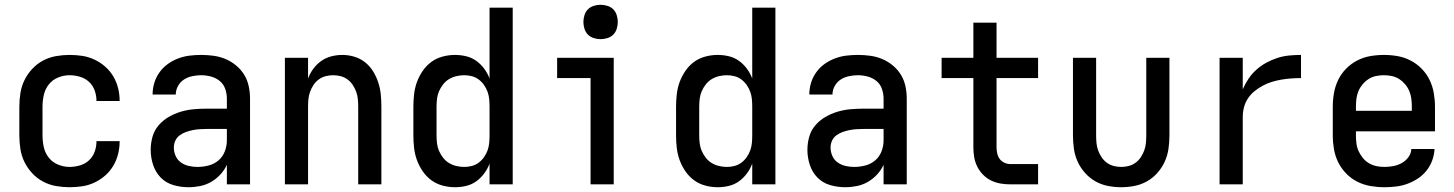

<svg xmlns="http://www.w3.org/2000/svg" viewBox="-20 -772 6090 804"><path d="M271 12Q243 12 214.5 7Q186 2 160.5 -11.5Q135 -25 115 -46.5Q95 -68 82.5 -93.5Q70 -119 65.5 -147.5Q61 -176 61 -205V-325Q61 -354 65.5 -382.5Q70 -411 82.5 -436.5Q95 -462 115 -483.5Q135 -505 160.5 -518.5Q186 -532 214.5 -537Q243 -542 271 -542Q298 -542 324.5 -538Q351 -534 375.5 -522.5Q400 -511 420.5 -493Q441 -475 454.5 -452Q468 -429 474.5 -403Q481 -377 481 -350V-349H384V-350Q384 -372 376.5 -393Q369 -414 353 -429Q337 -444 315 -450.5Q293 -457 271 -457Q247 -457 223.5 -447.5Q200 -438 184.5 -418.5Q169 -399 163.5 -374.5Q158 -350 158 -325V-205Q158 -180 163.5 -155.5Q169 -131 184.5 -111.5Q200 -92 223.5 -82.5Q247 -73 271 -73Q293 -73 315 -79.5Q337 -86 353 -101Q369 -116 376.5 -137Q384 -158 384 -180V-181H481V-180Q481 -153 474.5 -127Q468 -101 454.5 -78Q441 -55 420.5 -37Q400 -19 375.5 -7.5Q351 4 324.5 8Q298 12 271 12Z M769 12Q737 12 706 3Q675 -6 653 -28.5Q631 -51 621 -82Q611 -113 611 -144Q611 -172 618.5 -199Q626 -226 644 -247Q662 -268 686 -282Q710 -296 736.5 -304Q763 -312 790.5 -314.5Q818 -317 845 -317H930V-359Q930 -380 923 -400Q916 -420 900 -433Q884 -446 863.5 -451.5Q843 -457 822 -457Q804 -457 785 -453Q766 -449 750.5 -439Q735 -429 725.5 -412Q716 -395 716 -376H619Q619 -401 626 -424.5Q633 -448 647.5 -468.5Q662 -489 682 -503.5Q702 -518 725.5 -527Q749 -536 773.5 -539Q798 -542 822 -542Q848 -542 874 -538.5Q900 -535 924 -525Q948 -515 968.5 -498Q989 -481 1002.5 -459Q1016 -437 1021.5 -411Q1027 -385 1027 -359V0H930V-82Q920 -60 903 -41.5Q886 -23 864.5 -10.5Q843 2 818.5 7Q794 12 769 12ZM807 -73Q830 -73 853.5 -79Q877 -85 895 -100.5Q913 -116 921.5 -138.5Q930 -161 930 -184V-232H845Q830 -232 815.5 -231Q801 -230 786.5 -227Q772 -224 758 -219Q744 -214 732 -205Q720 -196 714 -182.5Q708 -169 708 -154Q708 -136 715.5 -119Q723 -102 738 -91.5Q753 -81 771 -77Q789 -73 807 -73Z M1173 0V-530H1270V-443Q1278 -465 1292 -484Q1306 -503 1325 -516.5Q1344 -530 1367 -536Q1390 -542 1414 -542Q1439 -542 1464 -534.5Q1489 -527 1509 -511Q1529 -495 1542.5 -473Q1556 -451 1564 -426.5Q1572 -402 1574.5 -376.5Q1577 -351 1577 -325V0H1480V-325Q1480 -341 1478.5 -357Q1477 -373 1471.5 -388Q1466 -403 1457 -416.5Q1448 -430 1435 -439.5Q1422 -449 1406.5 -453Q1391 -457 1375 -457Q1359 -457 1343.5 -453Q1328 -449 1315 -439.5Q1302 -430 1293 -416.5Q1284 -403 1278.5 -388Q1273 -373 1271.5 -357Q1270 -341 1270 -325V0Z M1885 12Q1859 12 1833 5Q1807 -2 1786 -17.5Q1765 -33 1750 -55Q1735 -77 1726 -101.5Q1717 -126 1714 -152.5Q1711 -179 1711 -205V-325Q1711 -351 1714 -377.5Q1717 -404 1726 -428.5Q1735 -453 1750 -475Q1765 -497 1786 -512.5Q1807 -528 1833 -535Q1859 -542 1885 -542Q1909 -542 1932 -536.5Q1955 -531 1974 -517.5Q1993 -504 2007.5 -484.5Q2022 -465 2030 -443V-740H2127V0H2030V-87Q2022 -65 2007.5 -45.5Q1993 -26 1974 -12.5Q1955 1 1932 6.5Q1909 12 1885 12ZM1924 -73Q1940 -73 1955.5 -77Q1971 -81 1984 -90.5Q1997 -100 2006.5 -113.5Q2016 -127 2021.5 -142Q2027 -157 2028.5 -173Q2030 -189 2030 -205V-325Q2030 -341 2028.5 -357Q2027 -373 2021.5 -388Q2016 -403 2006.5 -416.5Q1997 -430 1984 -439.5Q1971 -449 1955.5 -453Q1940 -457 1924 -457Q1907 -457 1890.5 -453Q1874 -449 1860 -440.5Q1846 -432 1835.5 -418.5Q1825 -405 1818.5 -390Q1812 -375 1810 -358.5Q1808 -342 1808 -325V-205Q1808 -188 1810 -171.5Q1812 -155 1818.5 -140Q1825 -125 1835.5 -111.5Q1846 -98 1860 -89.5Q1874 -81 1890.5 -77Q1907 -73 1924 -73Z M2453 0V-445H2313V-530H2550V0ZM2495 -608Q2481 -608 2466.5 -612.5Q2452 -617 2442 -627Q2432 -637 2427.5 -651.5Q2423 -666 2423 -680Q2423 -694 2427.5 -708.5Q2432 -723 2442 -733Q2452 -743 2466.5 -747.5Q2481 -752 2495 -752Q2509 -752 2523.5 -747.5Q2538 -743 2548 -733Q2558 -723 2562.5 -708.5Q2567 -694 2567 -680Q2567 -666 2562.5 -651.5Q2558 -637 2548 -627Q2538 -617 2523.5 -612.5Q2509 -608 2495 -608Z M2985 12Q2959 12 2933 5Q2907 -2 2886 -17.5Q2865 -33 2850 -55Q2835 -77 2826 -101.5Q2817 -126 2814 -152.5Q2811 -179 2811 -205V-325Q2811 -351 2814 -377.5Q2817 -404 2826 -428.5Q2835 -453 2850 -475Q2865 -497 2886 -512.5Q2907 -528 2933 -535Q2959 -542 2985 -542Q3009 -542 3032 -536.5Q3055 -531 3074 -517.5Q3093 -504 3107.5 -484.5Q3122 -465 3130 -443V-740H3227V0H3130V-87Q3122 -65 3107.5 -45.5Q3093 -26 3074 -12.5Q3055 1 3032 6.5Q3009 12 2985 12ZM3024 -73Q3040 -73 3055.5 -77Q3071 -81 3084 -90.5Q3097 -100 3106.5 -113.5Q3116 -127 3121.5 -142Q3127 -157 3128.5 -173Q3130 -189 3130 -205V-325Q3130 -341 3128.5 -357Q3127 -373 3121.5 -388Q3116 -403 3106.5 -416.5Q3097 -430 3084 -439.5Q3071 -449 3055.5 -453Q3040 -457 3024 -457Q3007 -457 2990.5 -453Q2974 -449 2960 -440.5Q2946 -432 2935.5 -418.5Q2925 -405 2918.5 -390Q2912 -375 2910 -358.5Q2908 -342 2908 -325V-205Q2908 -188 2910 -171.5Q2912 -155 2918.5 -140Q2925 -125 2935.5 -111.5Q2946 -98 2960 -89.5Q2974 -81 2990.5 -77Q3007 -73 3024 -73Z M3519 12Q3487 12 3456 3Q3425 -6 3403 -28.5Q3381 -51 3371 -82Q3361 -113 3361 -144Q3361 -172 3368.5 -199Q3376 -226 3394 -247Q3412 -268 3436 -282Q3460 -296 3486.5 -304Q3513 -312 3540.5 -314.5Q3568 -317 3595 -317H3680V-359Q3680 -380 3673 -400Q3666 -420 3650 -433Q3634 -446 3613.5 -451.5Q3593 -457 3572 -457Q3554 -457 3535 -453Q3516 -449 3500.5 -439Q3485 -429 3475.5 -412Q3466 -395 3466 -376H3369Q3369 -401 3376 -424.5Q3383 -448 3397.5 -468.5Q3412 -489 3432 -503.5Q3452 -518 3475.5 -527Q3499 -536 3523.5 -539Q3548 -542 3572 -542Q3598 -542 3624 -538.5Q3650 -535 3674 -525Q3698 -515 3718.5 -498Q3739 -481 3752.5 -459Q3766 -437 3771.5 -411Q3777 -385 3777 -359V0H3680V-82Q3670 -60 3653 -41.5Q3636 -23 3614.5 -10.5Q3593 2 3568.5 7Q3544 12 3519 12ZM3557 -73Q3580 -73 3603.5 -79Q3627 -85 3645 -100.5Q3663 -116 3671.5 -138.5Q3680 -161 3680 -184V-232H3595Q3580 -232 3565.5 -231Q3551 -230 3536.5 -227Q3522 -224 3508 -219Q3494 -214 3482 -205Q3470 -196 3464 -182.5Q3458 -169 3458 -154Q3458 -136 3465.5 -119Q3473 -102 3488 -91.5Q3503 -81 3521 -77Q3539 -73 3557 -73Z M4327 0H4211Q4190 0 4169.5 -3.5Q4149 -7 4130.5 -16Q4112 -25 4097 -40Q4082 -55 4072.5 -74Q4063 -93 4059.5 -113.5Q4056 -134 4056 -155V-445H3923V-530H4056V-677H4153V-530H4327V-445H4153V-155Q4153 -142 4156 -129Q4159 -116 4166.5 -106Q4174 -96 4186 -90.5Q4198 -85 4211 -85H4327Z M4675 12Q4647 12 4619 6.5Q4591 1 4566.5 -13Q4542 -27 4523 -48.5Q4504 -70 4492.5 -95.5Q4481 -121 4477 -149Q4473 -177 4473 -205V-530H4570V-205Q4570 -189 4571.5 -173Q4573 -157 4578.5 -142Q4584 -127 4593 -113.5Q4602 -100 4615 -90.5Q4628 -81 4643.5 -77Q4659 -73 4675 -73Q4691 -73 4706.5 -77Q4722 -81 4735 -90.5Q4748 -100 4757 -113.5Q4766 -127 4771.5 -142Q4777 -157 4778.5 -173Q4780 -189 4780 -205V-530H4877V-205Q4877 -177 4873 -149Q4869 -121 4857.5 -95.5Q4846 -70 4827 -48.5Q4808 -27 4783.5 -13Q4759 1 4731 6.5Q4703 12 4675 12Z M5087 0V-530H5184V-398Q5194 -421 5208 -442Q5222 -463 5241 -480Q5260 -497 5282 -509Q5304 -521 5328 -529Q5352 -537 5377.5 -539.5Q5403 -542 5428 -542V-445Q5407 -445 5386.5 -443.5Q5366 -442 5345.5 -438.5Q5325 -435 5305.5 -429Q5286 -423 5267.5 -413Q5249 -403 5233 -390Q5217 -377 5205.5 -359.5Q5194 -342 5189 -322Q5184 -302 5184 -281V0Z M5777 12Q5748 12 5719 7Q5690 2 5664 -11Q5638 -24 5617.5 -45Q5597 -66 5584 -92Q5571 -118 5566 -147Q5561 -176 5561 -205V-325Q5561 -354 5566 -382.5Q5571 -411 5583.5 -437Q5596 -463 5616.5 -484Q5637 -505 5663 -518.5Q5689 -532 5717.5 -537Q5746 -542 5775 -542Q5804 -542 5832.5 -537Q5861 -532 5887 -518.5Q5913 -505 5933.5 -484Q5954 -463 5966.5 -437Q5979 -411 5984 -382.5Q5989 -354 5989 -325V-222H5658V-205Q5658 -188 5660 -171.5Q5662 -155 5669 -139.5Q5676 -124 5687 -110.5Q5698 -97 5712.5 -88.5Q5727 -80 5743.5 -76.5Q5760 -73 5777 -73Q5796 -73 5814.5 -76.5Q5833 -80 5849.5 -89Q5866 -98 5877.5 -113.5Q5889 -129 5890 -148H5987Q5986 -124 5977.5 -100.5Q5969 -77 5953.5 -57.5Q5938 -38 5917.5 -24.5Q5897 -11 5874 -2.5Q5851 6 5826.5 9Q5802 12 5777 12ZM5658 -308H5892V-325Q5892 -342 5890 -358.5Q5888 -375 5881.5 -390.5Q5875 -406 5864 -419Q5853 -432 5839 -441Q5825 -450 5808.5 -453.5Q5792 -457 5775 -457Q5758 -457 5741.5 -453.5Q5725 -450 5711 -441Q5697 -432 5686 -419Q5675 -406 5668.5 -390.5Q5662 -375 5660 -358.5Q5658 -342 5658 -325Z"/></svg>

Font: Lode Dark Term
Style: Bold
Weight: 700
Monospace: yes
Designer: Belleve Invis
Foundry: Belleve Invis
Version: Version 29.2.0